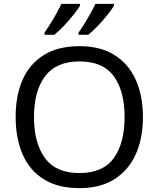

<svg xmlns="http://www.w3.org/2000/svg" viewBox="-20 -964 821 994"><path d="M720 -358Q720 -247 682.5 -164.5Q645 -82 572 -36Q499 10 391 10Q280 10 206.5 -36Q133 -82 97 -165Q61 -248 61 -359Q61 -469 97 -551Q133 -633 206.5 -679Q280 -725 392 -725Q499 -725 572 -679.5Q645 -634 682.5 -551.5Q720 -469 720 -358ZM156 -358Q156 -223 213 -145.5Q270 -68 391 -68Q513 -68 569 -145.5Q625 -223 625 -358Q625 -493 569 -569.5Q513 -646 392 -646Q271 -646 213.5 -569.5Q156 -493 156 -358ZM570 -934Q560 -917 537 -888Q514 -859 487 -830.5Q460 -802 437 -784H387V-796Q401 -815 417 -841Q433 -867 448.5 -894.5Q464 -922 474 -944H570ZM394 -934Q384 -917 361 -888Q338 -859 311 -830.5Q284 -802 261 -784H211V-796Q232 -825 257 -867.5Q282 -910 298 -944H394Z"/></svg>

Font: Noto Sans Ugaritic
Style: Regular
Weight: 400
Designer: Monotype Design Team
Foundry: Monotype Imaging Inc.
Version: Version 2.001; ttfautohint (v1.8.4.7-5d5b)